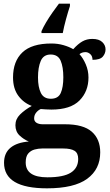

<svg xmlns="http://www.w3.org/2000/svg" viewBox="-20 -786 600 1046"><path d="M236 240Q2 240 2 101Q2 48 37 19Q72 -10 137 -15Q110 -26 87 -47.5Q64 -69 64 -104Q64 -137 89 -162Q114 -187 153 -209Q109 -225 80 -264Q51 -303 51 -364Q51 -452 102 -500.5Q153 -549 260 -549Q295 -549 326 -540Q357 -531 379 -518Q405 -547 429 -560.5Q453 -574 483 -574Q519 -574 537 -557Q555 -540 555 -517Q555 -495 540 -477.5Q525 -460 484 -460Q484 -480 472 -491Q460 -502 446 -502Q426 -502 413 -491Q433 -469 447.5 -435Q462 -401 462 -364Q462 -288 413 -238.5Q364 -189 260 -189Q249 -189 230 -190Q211 -191 202 -192Q188 -186 177 -172.5Q166 -159 166 -141Q166 -125 179 -117Q192 -109 213 -109H334Q434 -109 480 -68.5Q526 -28 526 44Q526 136 455 188Q384 240 236 240ZM257 -248Q297 -248 311 -279.5Q325 -311 325 -365Q325 -421 310.5 -455Q296 -489 256 -489Q217 -489 202 -454Q187 -419 187 -364Q187 -312 202.5 -280Q218 -248 257 -248ZM238 180Q326 180 366 154.5Q406 129 406 80Q406 48 386 35.5Q366 23 325 23H209Q189 23 168.5 28.5Q148 34 134 50Q120 66 120 99Q120 180 238 180ZM206 -616Q215 -637 231 -664Q247 -691 266 -718Q285 -745 301 -766H361V-753Q351 -723 339.5 -681Q328 -639 322 -606H206Z"/></svg>

Font: Noto Serif Oriya
Style: Bold
Weight: 700
Designer: David Williams
Foundry: Google LLC, David Williams
Version: Version 1.051; ttfautohint (v1.8.4.7-5d5b)